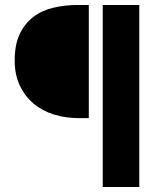

<svg xmlns="http://www.w3.org/2000/svg" viewBox="-20 -672 676 772"><path d="M393 80V-652H540V80ZM297 -197Q244 -197 197 -211.5Q150 -226 115 -255.5Q80 -285 59.5 -328.5Q39 -372 39 -429Q39 -492 59 -534.5Q79 -577 113.5 -603.5Q148 -630 194.5 -641Q241 -652 293 -652H337V-197Z"/></svg>

Font: Font
Style: ¶
Weight: 700
Designer: Paul D. Hunt
Foundry: Adobe Systems Incorporated
Version: Version 3.000